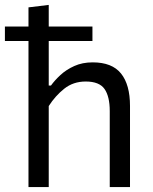

<svg xmlns="http://www.w3.org/2000/svg" viewBox="-30 -762 623 782"><path d="M86 0V-595H-10V-654H86V-732L168.5 -742V-654H346.5V-595H168.5V-413.5H177.5Q192.5 -434.5 216.2 -456.5Q240 -478.5 272.8 -493.2Q305.5 -508 347.5 -508Q426.5 -508 463 -462.5Q499.5 -417 499.5 -330.5V0H417V-309.5Q417 -369 395.8 -399.5Q374.5 -430 319 -430Q268.5 -430 231.8 -400.8Q195 -371.5 168.5 -330V0Z"/></svg>

Font: Heraclito
Style: Regular
Weight: 400
Designer: Kostas Bartsokas (font) & Cristiano Sobral (main changes)
Foundry: Kostas Bartsokas (font) & Cristiano Sobral (main changes)
Version: Version 1.00;July 8, 2020;FontCreator 13.0.0.2655 64-bit